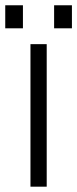

<svg xmlns="http://www.w3.org/2000/svg" viewBox="-47 -701 290 721"><path d="M-27.3 -594.7V-681.2H39.1V-594.7ZM156.2 -594.7V-681.2H223.1V-594.7ZM67.4 0V-535.2H128.4V0Z"/></svg>

Font: Oxygen Light
Style: Regular
Weight: 300
Designer: vernon adams
Foundry: Vernon Adams
Version: Version Release 0.2.3 webfont; ttfautohint (v0.93.3-1d66) -l